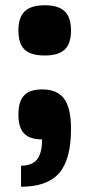

<svg xmlns="http://www.w3.org/2000/svg" viewBox="-20 -520 340 730"><path d="M150 -309Q97 -309 73.5 -331.5Q50 -354 50 -404Q50 -454 74 -477Q98 -500 150 -500Q202 -500 226 -477Q250 -454 250 -404Q250 -354 226 -331.5Q202 -309 150 -309ZM140 -180Q198 -180 224 -144.5Q250 -109 250 -30Q250 86 205 138Q160 190 60 190V110Q102 110 121 86Q140 62 140 10Q93 10 71.5 -12.5Q50 -35 50 -84Q50 -134 71.5 -157Q93 -180 140 -180Z"/></svg>

Font: Fivo Sans Modern Heavy
Style: Regular
Weight: 900
Designer: Alexander Slobzheninov
Foundry: Alexander Slobzheninov
Version: 1.0